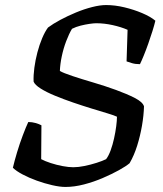

<svg xmlns="http://www.w3.org/2000/svg" viewBox="-20 -740 647 760"><path d="M239 0Q217 0 186.5 -7Q156 -14 125.5 -25Q95 -36 69.5 -49.5Q44 -63 31 -76Q37 -102 47.5 -137Q58 -172 70.5 -205Q83 -238 92 -257Q107 -257 121 -253Q135 -249 144 -244L143 -110Q158 -102 181 -94.5Q204 -87 228 -82.5Q252 -78 270 -78Q290 -78 314.5 -83Q339 -88 362.5 -95.5Q386 -103 400 -110Q410 -123 418 -145Q426 -167 431.5 -192Q437 -217 440 -240Q443 -263 443 -278Q433 -283 406.5 -291Q380 -299 344 -310Q308 -321 270 -334Q232 -347 198 -361Q164 -375 141 -389.5Q118 -404 113 -417Q112 -442 116 -472Q120 -502 128 -532.5Q136 -563 147 -589Q158 -615 170 -631Q190 -646 219 -661.5Q248 -677 280.5 -690.5Q313 -704 344.5 -712Q376 -720 400 -720Q435 -720 472.5 -711Q510 -702 543 -688Q576 -674 595 -658Q591 -641 583.5 -617Q576 -593 567 -567.5Q558 -542 549 -520Q540 -498 534 -486Q516 -486 502.5 -490Q489 -494 481 -497L485 -622Q460 -633 426.5 -640.5Q393 -648 361 -648Q351 -648 334 -645.5Q317 -643 299 -638.5Q281 -634 265 -626Q253 -606 242 -577Q231 -548 224.5 -517Q218 -486 217 -459Q231 -451 267 -439Q303 -427 349 -413.5Q395 -400 439 -384Q483 -368 514 -352Q545 -336 550 -319Q549 -283 542 -242.5Q535 -202 523 -163.5Q511 -125 493 -94Q479 -82 451 -66.5Q423 -51 387 -35.5Q351 -20 312.5 -10Q274 0 239 0Z"/></svg>

Font: Texturina Medium
Style: Italic
Weight: 500
Italic angle: -11°
Designer: Guillermo Torres Carreño
Foundry: Omnibus-Type
Version: Version 1.002